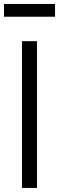

<svg xmlns="http://www.w3.org/2000/svg" viewBox="-28 -922 290 942"><path d="M-8.5 -840V-902.5H242V-840ZM80 0V-720H153.5V0Z"/></svg>

Font: Cns Manrope
Style: Regular
Weight: 400
Designer: Mikhail Sharanda
Foundry: Mikhail Sharanda
Version: Version 4.504